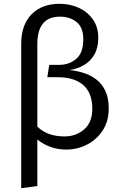

<svg xmlns="http://www.w3.org/2000/svg" viewBox="-20 -788 655 1026"><path d="M299 -767.7Q354.9 -767.7 401.8 -745.9Q448.7 -724.1 476.9 -683.6Q505.1 -643.1 505.1 -586.2Q505.1 -532.3 484.1 -496.2Q463.1 -460 427.9 -439.7Q392.8 -419.5 350.8 -413.8Q387.2 -410.3 424.4 -399Q461.5 -387.7 492.6 -364.9Q523.6 -342.1 542.3 -303.8Q561 -265.6 561 -207.7Q561 -140 528.7 -90.8Q496.4 -41.5 444.6 -15.1Q392.8 11.3 333.3 11.3Q248.2 11.3 179.5 -42.1V206.2L93.3 217.9V-553.8Q93.3 -654.4 148.2 -711Q203.1 -767.7 299 -767.7ZM179.5 -552.8V-111.8Q231.8 -59 325.1 -59Q386.2 -59 429.7 -96.7Q473.3 -134.4 473.3 -207.2Q473.3 -290.3 425.6 -332.8Q377.9 -375.4 288.7 -375.4H232.8L243.1 -441.5H296.9Q349.7 -441.5 387.4 -473.6Q425.1 -505.6 425.1 -577.9Q425.1 -641 389.5 -670Q353.8 -699 300.5 -699Q179.5 -699 179.5 -552.8Z"/></svg>

Font: FiraCode Nerd Font Mono
Style: Regular
Weight: 400
Monospace: yes
Designer: Carrois Corporate, Edenspiekermann AG, Nikita Prokopov
Foundry: Carrois Corporate, Edenspiekermann AG, Nikita Prokopov
Version: Version 6.002;Nerd Fonts 3.4.0